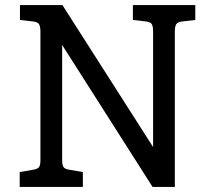

<svg xmlns="http://www.w3.org/2000/svg" viewBox="-20 -740 827 760"><path d="M226 -562V-106Q226 -86 231.5 -78.5Q237 -71 255 -68L308 -59V0H58V-59L111 -68Q129 -71 134.5 -78.5Q140 -86 140 -106V-615Q140 -635 134.5 -644Q129 -653 111 -655L59 -661V-720H227L586 -158V-615Q586 -635 581 -644Q576 -653 558 -655L506 -661V-720H753V-661L701 -655Q683 -653 677.5 -644Q672 -635 672 -615V0H584Z"/></svg>

Font: Enriqueta
Style: Regular
Weight: 400
Designer: Viviana Monsalve, Gustavo Ibarra
Foundry: Viviana Monsalve, Gustavo Ibarra
Version: Version 1.002